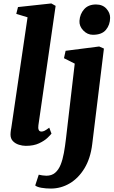

<svg xmlns="http://www.w3.org/2000/svg" viewBox="-20 -837 662 1115"><path d="M203 -109.5Q200.5 -92.5 204.8 -82.8Q209 -73 221 -73Q228.5 -73 237.5 -77Q246.5 -81 266 -95.5L279 -61Q273 -53 255.5 -36.2Q238 -19.5 207 -4.8Q176 10 130 10Q110.5 10 89.8 3.5Q69 -3 55 -17.5Q41 -32 41 -56Q41 -62 41.8 -69.2Q42.5 -76.5 43.5 -83.2Q44.5 -90 45.5 -93.5L140 -736.5L74.5 -756.5L84.5 -796L278 -817L303 -803ZM515.5 0.5Q505.5 82.5 470.8 140Q436 197.5 385 227.8Q334 258 275 258Q246 258 220.2 253.5Q194.5 249 184.5 240L205 177.5Q212 179.5 225.8 181.5Q239.5 183.5 249 183.5Q280 183.5 300 166.5Q320 149.5 332 119.8Q344 90 351 51.2Q358 12.5 363 -31L414 -467.5L351.5 -499L361 -542L556 -567L583.5 -555ZM519.5 -635Q487.5 -635 463.5 -660.2Q439.5 -685.5 441.5 -716Q444 -755.5 468.5 -783.2Q493 -811 537.5 -811Q576 -811 598 -786.5Q620 -762 619.5 -733Q619 -692.5 595.2 -663.8Q571.5 -635 519.5 -635Z"/></svg>

Font: Merriweather 20pt Black
Style: Italic
Weight: 900
Italic angle: -7.8°
Version: Version 2.101